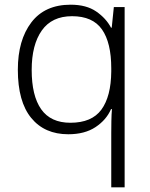

<svg xmlns="http://www.w3.org/2000/svg" viewBox="-20 -562 639 818"><path d="M454 4Q454 -17 454.5 -46.5Q455 -76 457 -97H453Q433 -51 387 -20.5Q341 10 271 10Q170 10 113 -59.5Q56 -129 56 -265Q56 -391 113.5 -466.5Q171 -542 281 -542Q348 -542 390 -513Q432 -484 453 -444H456L465 -532H511V236H454ZM280 -39Q371 -39 412 -95Q453 -151 454 -257V-271Q454 -380 414.5 -436.5Q375 -493 287 -493Q201 -493 158 -432Q115 -371 115 -264Q115 -154 155.5 -96.5Q196 -39 280 -39Z"/></svg>

Font: Noto Sans Arabic Light
Style: Regular
Weight: 300
Designer: Monotype Design Team, Nadine Chahine, Nizar Qandah and Khaled Hosny
Foundry: Monotype Imaging Inc.
Version: Version 2.012; ttfautohint (v1.8.4.7-5d5b)